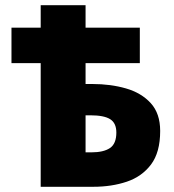

<svg xmlns="http://www.w3.org/2000/svg" viewBox="-20 -716 668 736"><path d="M136 0V-696H308V-394H334Q404 -394 463 -377Q522 -360 558 -320.5Q594 -281 594 -214Q594 -132 559 -85.5Q524 -39 466 -19.5Q408 0 338 0ZM308 -132H330Q377 -132 401.5 -148.5Q426 -165 426 -208Q426 -244 402.5 -259Q379 -274 326 -274H308ZM24 -474V-610H516V-474Z"/></svg>

Font: Source Sans 3 Black
Style: Regular
Weight: 900
Designer: Paul D. Hunt
Foundry: Adobe
Version: Version 3.046;hotconv 1.0.118;makeotfexe 2.5.65603